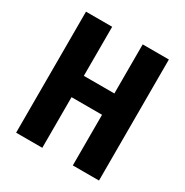

<svg xmlns="http://www.w3.org/2000/svg" viewBox="-162 -829 923 959"><g transform="rotate(30 300.0 -349.0)"><path d="M388 -292H212V0H61V-698H212V-415H388V-698H539V0H388Z"/></g></svg>

Font: Lilex Nerd Font
Style: Bold
Weight: 700
Designer: Mike Abbink, Paul van der Laan, Pieter van Rosmalen, Mikhael Khrustik
Foundry: Mikhael Khrustik
Version: Version 2.400; ttfautohint (v1.8.4.7-5d5b);Nerd Fonts 3.3.0